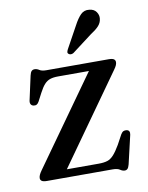

<svg xmlns="http://www.w3.org/2000/svg" viewBox="-81 -752 634 825"><g transform="rotate(-10 236.0 -339.5)"><path d="M426 -420 138.5 -15.5 120.5 -34.5H291Q314.5 -34.5 329.5 -39.5Q344.5 -44.5 357.2 -58.8Q370 -73 385.5 -99.5L408.5 -142Q414 -151 420 -153.8Q426 -156.5 433 -155.5Q441.5 -154.5 444.8 -148.8Q448 -143 446 -133.5L417 -9Q413.5 4 408.8 9Q404 14 396.5 14Q387 14 376.8 7Q366.5 0 346 0H59.5Q43.5 0 37 -4.5Q30.5 -9 30.5 -17Q30.5 -23.5 33.8 -31Q37 -38.5 44.5 -49L330.5 -450.5L346.5 -434H184Q163 -434 149 -429.2Q135 -424.5 124 -412.2Q113 -400 101 -377L83 -342.5Q78.5 -334 72.8 -330.8Q67 -327.5 59 -329Q51 -330.5 47.2 -336.8Q43.5 -343 45.5 -353L68.5 -458Q71.5 -471.5 76.5 -476.8Q81.5 -482 90 -482Q100 -482 109.8 -475.5Q119.5 -469 139 -469H411Q427 -469 433.5 -464.5Q440 -460 440 -451.5Q440 -445.5 437 -438.2Q434 -431 426 -420ZM298.5 -637.5Q313 -665 328.2 -680.5Q343.5 -696 366 -693Q386.5 -691 396.2 -677Q406 -663 404 -647Q402 -629 389.2 -615.5Q376.5 -602 355 -588.5L266.5 -521.5Q261.5 -518.5 255.5 -518.2Q249.5 -518 245 -522Q240.5 -526 241.8 -531.2Q243 -536.5 246 -542Z"/></g></svg>

Font: Fraunces 18pt
Style: Regular
Weight: 400
Version: Version 1.000;[b76b70a41]